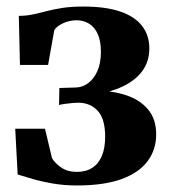

<svg xmlns="http://www.w3.org/2000/svg" viewBox="-20 -557 523 587"><path d="M215.5 10Q175.5 10 141 4Q106.5 -2 79.8 -9.8Q53 -17.5 34 -23.5L26.5 -163.5H117.5L139 -73.5Q148 -58 167.2 -44.8Q186.5 -31.5 215 -31.5Q243 -31.5 262.2 -44Q281.5 -56.5 291.5 -80.5Q301.5 -104.5 301.5 -139Q301.5 -193.5 278.8 -218.2Q256 -243 219 -243Q213 -243 201.5 -242Q190 -241 178.8 -239.5Q167.5 -238 160.5 -236L161.5 -288L212 -289.5Q232 -290 249.2 -302.5Q266.5 -315 277.5 -339.2Q288.5 -363.5 288.5 -398.5Q288.5 -431 279 -452.5Q269.5 -474 252.5 -484.5Q235.5 -495 214.5 -495Q192 -495 172.5 -485.8Q153 -476.5 146 -465L127 -358.5H41L37.5 -508.5Q59.5 -508.5 79.8 -512.8Q100 -517 121.8 -522.8Q143.5 -528.5 170.8 -532.8Q198 -537 235 -537Q302 -537 346.8 -522Q391.5 -507 414 -478.2Q436.5 -449.5 436.5 -408.5Q436.5 -369.5 415.5 -340.5Q394.5 -311.5 355.8 -293Q317 -274.5 264 -266L270.5 -280Q322 -280 364.5 -266.2Q407 -252.5 432.2 -223Q457.5 -193.5 457.5 -146Q457.5 -99.5 431.2 -64.2Q405 -29 351.5 -9.5Q298 10 215.5 10Z"/></svg>

Font: Merriweather 96pt
Style: Bold
Weight: 700
Version: Version 2.100